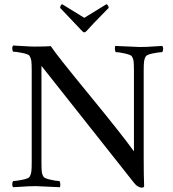

<svg xmlns="http://www.w3.org/2000/svg" viewBox="-20 -859 798 884"><path d="M139.6 -644.5Q186.5 -644.5 213.9 -646.5Q238.3 -608.4 389.6 -424.1Q541 -239.7 596.7 -162.1V-218.8V-532.2Q596.7 -562.5 595.2 -575.7Q593.8 -588.9 586.9 -599.6Q583 -606.4 554.9 -612.8Q526.9 -619.1 512.7 -619.1Q509.3 -624 509 -633.8Q508.8 -643.6 510.7 -647.5Q608.4 -642.6 623 -642.6Q643.1 -642.6 658.4 -643.3Q673.8 -644 692.4 -645.5Q710.9 -647 727.5 -647.5Q734.9 -635.3 727.5 -619.1Q713.9 -619.1 684.8 -613.3Q655.8 -607.4 651.4 -599.6Q645 -589.4 643.3 -576.2Q641.6 -563 641.6 -533.2V-135.7Q641.6 -51.8 643.6 -1Q642.6 4.9 630.9 4.9Q625.5 4.9 615.5 -0.5Q605.5 -5.9 596.7 -17.6L170.9 -555.7V-112.3Q170.9 -82 172.4 -68.8Q173.8 -55.7 180.7 -44.9Q184.6 -38.1 212.2 -31.7Q239.7 -25.4 253.9 -25.4Q257.3 -20.5 257.6 -10.7Q257.8 -1 255.9 2.9Q158.2 -2 144.5 -2Q124.5 -2 109.1 -1.2Q93.8 -0.5 75.2 1Q56.6 2.4 40 2.9Q32.7 -9.3 40 -25.4Q53.7 -25.4 82.8 -31.2Q111.8 -37.1 116.2 -44.9Q122.6 -55.2 124.3 -68.4Q126 -81.5 126 -111.3V-535.2Q126 -564.9 124.3 -578.1Q122.6 -591.3 116.2 -601.6Q111.8 -609.4 82.8 -615.2Q53.7 -621.1 40 -621.1Q32.7 -637.2 40 -649.4Q55.7 -648.9 88.4 -646.7Q121.1 -644.5 139.6 -644.5ZM356.4 -717.8Q335.4 -740.7 305.4 -771.7Q275.4 -802.7 256.8 -822.8Q256.8 -827.6 259.8 -833.5Q262.7 -839.4 266.6 -839.4L368.2 -776.9L469.7 -839.4Q473.6 -839.4 477.1 -833.5Q480.5 -827.6 480.5 -822.8Q467.3 -809.1 446.8 -788.3Q426.3 -767.6 412.1 -752.7Q397.9 -737.8 379.9 -717.8Q373 -710 368.2 -710Q363.3 -710 356.4 -717.8Z"/></svg>

Font: Amiri
Style: Regular
Weight: 400
Designer: Khaled Hosny
Version: Version 000.108